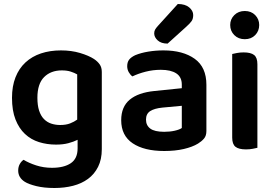

<svg xmlns="http://www.w3.org/2000/svg" viewBox="-20 -740 1375 960"><path d="M368 -41Q348 -31 321.5 -24Q295 -17 260 -17Q215 -17 175 -29.5Q135 -42 105 -70Q75 -98 57.5 -142.5Q40 -187 40 -251Q40 -309 57.5 -353.5Q75 -398 107.5 -428Q140 -458 185 -473Q230 -488 285 -488Q337 -488 380.5 -475Q424 -462 450 -445Q468 -433 478.5 -418Q489 -403 489 -380V6Q489 57 470.5 94Q452 131 420 154.5Q388 178 345 189Q302 200 252 200Q200 200 161.5 190.5Q123 181 104 169Q71 148 71 113Q71 94 79 80Q87 66 98 59Q124 75 161 87Q198 99 240 99Q300 99 334 76Q368 53 368 2ZM281 -115Q310 -115 330.5 -123Q351 -131 366 -142V-368Q352 -376 333.5 -382Q315 -388 289 -388Q234 -388 200.5 -354.5Q167 -321 167 -251Q167 -213 175.5 -187Q184 -161 199.5 -145Q215 -129 236 -122Q257 -115 281 -115Z M801 -81Q830 -81 854 -86.5Q878 -92 889 -100V-211L792 -202Q752 -198 731 -184.5Q710 -171 710 -142Q710 -113 731.5 -97Q753 -81 801 -81ZM797 -488Q895 -488 953.5 -446Q1012 -404 1012 -316V-85Q1012 -61 1000 -47Q988 -33 970 -22Q942 -5 899 5Q856 15 801 15Q701 15 643.5 -23.5Q586 -62 586 -139Q586 -206 628.5 -241.5Q671 -277 752 -285L889 -299V-317Q889 -355 861.5 -373Q834 -391 784 -391Q745 -391 708 -381.5Q671 -372 642 -358Q631 -366 623.5 -379.5Q616 -393 616 -409Q616 -429 625.5 -441.5Q635 -454 656 -464Q685 -476 722 -482Q759 -488 797 -488ZM869 -720Q906 -720 926 -703Q946 -686 946 -665Q946 -646 938 -634.5Q930 -623 911 -606L818 -522Q786 -522 768.5 -538Q751 -554 751 -573Q751 -584 755.5 -592Q760 -600 770 -611Z M1141 -470Q1149 -472 1164.5 -475Q1180 -478 1198 -478Q1234 -478 1250.5 -465Q1267 -452 1267 -419V-1Q1259 1 1243.5 4Q1228 7 1210 7Q1174 7 1157.5 -6Q1141 -19 1141 -52ZM1131 -615Q1131 -644 1151.5 -664.5Q1172 -685 1204 -685Q1236 -685 1256 -664.5Q1276 -644 1276 -615Q1276 -585 1256 -564.5Q1236 -544 1204 -544Q1172 -544 1151.5 -564.5Q1131 -585 1131 -615Z"/></svg>

Font: Baloo Da 2 SemiBold
Style: Regular
Weight: 600
Designer: Noopur Datye, Sulekha Rajkumar and Ek Type
Foundry: Ek Type
Version: Version 1.640;hotconv 1.0.111;makeotfexe 2.5.65597; ttfautoh